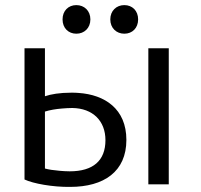

<svg xmlns="http://www.w3.org/2000/svg" viewBox="-20 -720 786 752"><path d="M76 -531H156V-343C179 -351 214 -357 259 -357C269 -357 278 -357 288 -356C390 -349 475 -294 475 -172C475 -48 387 12 255 12C186 13 110 -1 76 -17ZM393 -171C393 -246 344 -296 263 -297C250 -297 236 -296 223 -295C198 -293 175 -289 156 -283V-60C170 -56 190 -53 214 -51C226 -50 239 -49 253 -49C345 -49 393 -91 393 -171ZM641 2H561V-531H641ZM334 -644C334 -610 310 -588 279 -588C248 -588 225 -610 225 -644C225 -678 248 -700 279 -700C310 -700 334 -678 334 -644ZM521 -644C521 -610 498 -588 467 -588C436 -588 412 -610 412 -644C412 -678 436 -700 467 -700C498 -700 521 -678 521 -644Z"/></svg>

Font: Repo Regular
Style: Regular
Weight: 400
Designer: Stefan Peev
Foundry: Context Ltd
Version: Version 1.502